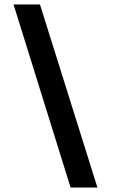

<svg xmlns="http://www.w3.org/2000/svg" viewBox="-20 -765 512 865"><path d="M41 -745 298 80H419L160 -745Z"/></svg>

Font: Karla ExtraLight
Style: Bold
Weight: 700
Version: Version 2.001